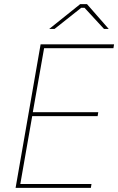

<svg xmlns="http://www.w3.org/2000/svg" viewBox="-20 -916 576 936"><path d="M56 0H423L426 -19H79L137 -350H456L459 -369H140L195 -681H533L536 -700H178ZM220 -775H246L376 -878H392L487 -775H510L404 -896H371Z"/></svg>

Font: Fixel Text 20240404 Thin
Style: Italic
Weight: 100
Width: 4
Italic angle: -10°
Designer: AlfaBravo + MacPaw
Foundry: Kyrylo Tkachov, Marchela Mozhyna, Serhii Makarenko, Maria Weinstein, Zakhar Kryvoshyya
Version: Version 1.211;Glyphs 3.2 (3225)